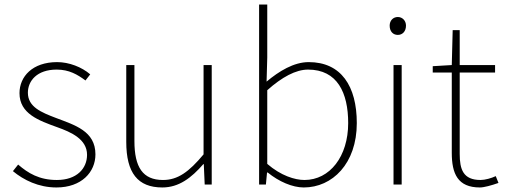

<svg xmlns="http://www.w3.org/2000/svg" viewBox="-20 -814 2230 847"><path d="M229 13C340 13 401 -55 401 -133C401 -236 310 -262 226 -294C163 -318 103 -342 103 -405C103 -457 143 -507 230 -507C285 -507 322 -485 357 -459L378 -486C341 -518 285 -540 232 -540C123 -540 66 -476 66 -403C66 -312 152 -282 232 -253C294 -231 364 -200 364 -131C364 -71 319 -20 231 -20C153 -20 104 -50 60 -88L37 -59C84 -20 150 13 229 13Z M696 13C769 13 824 -29 877 -90H879L883 0H914V-527H878V-133C813 -55 764 -20 699 -20C610 -20 573 -76 573 -192V-527H537V-188C537 -51 588 13 696 13Z M1320 13C1446 13 1554 -92 1554 -271C1554 -434 1485 -540 1342 -540C1276 -540 1211 -500 1156 -454L1159 -560V-794H1123V0H1153L1158 -53H1161C1210 -13 1270 13 1320 13ZM1323 -20C1281 -20 1219 -39 1159 -91V-416C1224 -474 1285 -507 1339 -507C1468 -507 1516 -405 1516 -271C1516 -124 1435 -20 1323 -20Z M1716 0H1752V-527H1716ZM1735 -660C1755 -660 1771 -675 1771 -701C1771 -723 1755 -739 1735 -739C1714 -739 1699 -723 1699 -701C1699 -675 1714 -660 1735 -660Z M2097 13C2115 13 2148 4 2179 -7L2167 -37C2148 -28 2120 -20 2100 -20C2023 -20 2008 -67 2008 -135V-494H2164V-527H2008V-681H1977L1973 -527L1889 -522V-494H1973V-140C1973 -48 1999 13 2097 13Z"/></svg>

Font: Harano Aji Gothic K1 ExtraLight
Style: Regular
Weight: 250
Foundry: Masamichi Hosoda
Version: HaranoAjiGothicK1-ExtraLight version 20230610;ttx 4.39.4